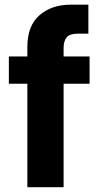

<svg xmlns="http://www.w3.org/2000/svg" viewBox="-20 -781 426 801"><path d="M353.7 -545.5V-431.8H245.4V0H94.1V-431.8H17V-545.5H94.1V-584.9Q94.1 -674 145.1 -717.7Q196 -761.4 273.1 -761.4H348.7V-640.6H304.7Q271.3 -640.6 258.3 -625.2Q245.4 -609.7 245.4 -582V-545.5Z"/></svg>

Font: Inter Zeller
Style: Bold
Weight: 700
Designer: Rasmus Andersson; Joe Bland
Foundry: zeller
Version: Version 3.015;git-dec3a8cb1